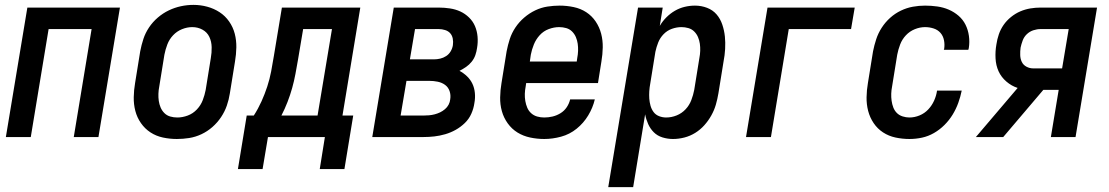

<svg xmlns="http://www.w3.org/2000/svg" viewBox="-20 -561 4540 786"><path d="M4 0 92 -530H471L383 0H282L355 -442H179L106 0Z M704 8Q675 8 647 2Q619 -4 596 -19Q573 -34 557 -57Q541 -80 534 -107Q527 -134 527.5 -163Q528 -192 533 -221L554 -351Q559 -377 567 -401.5Q575 -426 590 -448.5Q605 -471 626 -489Q647 -507 671 -518.5Q695 -530 720.5 -535.5Q746 -541 772 -541Q801 -541 828.5 -533.5Q856 -526 879 -511Q902 -496 918 -473Q934 -450 941 -423Q948 -396 947.5 -367Q947 -338 942 -309L921 -179Q917 -153 908.5 -128.5Q900 -104 885 -81.5Q870 -59 849.5 -41Q829 -23 804.5 -11.5Q780 0 754.5 4Q729 8 704 8ZM706 -80Q727 -80 748.5 -88Q770 -96 786 -113Q802 -130 810 -151Q818 -172 822 -193L843 -323Q847 -345 846.5 -368Q846 -391 837 -410Q828 -429 809 -439.5Q790 -450 767 -450Q746 -450 725 -441.5Q704 -433 688.5 -416.5Q673 -400 665 -379Q657 -358 653 -337L632 -207Q629 -192 628.5 -177Q628 -162 630 -148Q632 -134 637.5 -121Q643 -108 653 -98Q663 -88 677 -84Q691 -80 706 -80Z M1289 131 1310 0H1077L1055 131H954L990 -88H1019Q1037 -116 1050.5 -146Q1064 -176 1074 -206.5Q1084 -237 1090 -268.5Q1096 -300 1101 -331L1134 -530H1455L1382 -88H1426L1390 131ZM1132 -88H1280L1339 -442H1221L1200 -317Q1195 -288 1189.5 -258.5Q1184 -229 1176 -200.5Q1168 -172 1157 -143.5Q1146 -115 1132 -88Z M1504 0 1592 -530H1776Q1799 -530 1822 -526.5Q1845 -523 1864.5 -514Q1884 -505 1900 -489.5Q1916 -474 1924.5 -454Q1933 -434 1935 -411Q1937 -388 1933 -365Q1931 -350 1926 -335.5Q1921 -321 1911 -308.5Q1901 -296 1888 -287Q1875 -278 1861 -271Q1878 -262 1892 -248.5Q1906 -235 1914 -218Q1922 -201 1924 -180.5Q1926 -160 1922 -139Q1919 -117 1909.5 -95.5Q1900 -74 1883 -57.5Q1866 -41 1845.5 -29.5Q1825 -18 1802.5 -11.5Q1780 -5 1758 -2.5Q1736 0 1714 0ZM1658 -318H1756Q1769 -318 1782 -321Q1795 -324 1806.5 -331.5Q1818 -339 1825 -351Q1832 -363 1834 -376Q1836 -390 1833.5 -403Q1831 -416 1823 -425Q1815 -434 1802 -438Q1789 -442 1776 -442H1679ZM1620 -88H1714Q1725 -88 1736.5 -89Q1748 -90 1759.5 -93Q1771 -96 1781.5 -101Q1792 -106 1801.5 -114Q1811 -122 1816.5 -132.5Q1822 -143 1823 -154Q1826 -172 1820.5 -188Q1815 -204 1802 -213.5Q1789 -223 1772 -226.5Q1755 -230 1737 -230H1644Z M2208 8Q2179 8 2150.5 2Q2122 -4 2098.5 -18.5Q2075 -33 2058.5 -56Q2042 -79 2034.5 -106Q2027 -133 2027.5 -162.5Q2028 -192 2033 -221L2054 -351Q2059 -377 2067 -401.5Q2075 -426 2090 -448.5Q2105 -471 2126 -489Q2147 -507 2171 -518.5Q2195 -530 2220.5 -534Q2246 -538 2271 -538Q2300 -538 2328.5 -532Q2357 -526 2380 -511Q2403 -496 2418.5 -473Q2434 -450 2441 -423Q2448 -396 2447.5 -367Q2447 -338 2442 -309L2428 -221H2134L2132 -207Q2129 -192 2128.5 -177Q2128 -162 2130.5 -147.5Q2133 -133 2138.5 -120Q2144 -107 2154.5 -97.5Q2165 -88 2179 -84Q2193 -80 2208 -80Q2225 -80 2242 -84Q2259 -88 2274.5 -97.5Q2290 -107 2300 -122Q2310 -137 2314 -154H2415Q2407 -120 2388 -88.5Q2369 -57 2340.5 -34Q2312 -11 2277 -1.5Q2242 8 2208 8ZM2149 -309H2341L2343 -323Q2346 -338 2346.5 -353Q2347 -368 2345 -382Q2343 -396 2337.5 -409Q2332 -422 2322 -432Q2312 -442 2298 -446Q2284 -450 2269 -450Q2248 -450 2226.5 -442Q2205 -434 2189.5 -417Q2174 -400 2165.5 -379Q2157 -358 2153 -337Z M2470 205 2592 -530H2693L2681 -455Q2692 -474 2708 -490Q2724 -506 2743 -517Q2762 -528 2783 -533Q2804 -538 2825 -538Q2851 -538 2874.5 -529Q2898 -520 2913.5 -502Q2929 -484 2937 -460Q2945 -436 2947.5 -411.5Q2950 -387 2948.5 -360.5Q2947 -334 2942 -309L2921 -179Q2917 -155 2910.5 -132.5Q2904 -110 2892 -88.5Q2880 -67 2863.5 -48.5Q2847 -30 2826 -17Q2805 -4 2781.5 2Q2758 8 2735 8Q2713 8 2692 1.5Q2671 -5 2656.5 -19.5Q2642 -34 2633.5 -53Q2625 -72 2621 -93L2572 205ZM2707 -80Q2729 -80 2750 -88.5Q2771 -97 2786.5 -113.5Q2802 -130 2810 -151Q2818 -172 2822 -193L2843 -323Q2846 -338 2846.5 -353Q2847 -368 2845 -382Q2843 -396 2837.5 -409Q2832 -422 2822 -432Q2812 -442 2798 -446Q2784 -450 2770 -450Q2750 -450 2730.5 -443Q2711 -436 2696.5 -421Q2682 -406 2674.5 -387Q2667 -368 2663 -349L2642 -219Q2639 -203 2638 -187.5Q2637 -172 2638 -157.5Q2639 -143 2643 -128.5Q2647 -114 2655.5 -102.5Q2664 -91 2678 -85.5Q2692 -80 2707 -80Z M3034 0 3122 -530H3479L3464 -442H3209L3136 0Z M3703 8Q3674 8 3646 2Q3618 -4 3595 -19Q3572 -34 3556.5 -57Q3541 -80 3534 -107Q3527 -134 3527.5 -163Q3528 -192 3533 -221L3554 -351Q3559 -376 3567 -400.5Q3575 -425 3589.5 -447.5Q3604 -470 3624 -488Q3644 -506 3668 -517.5Q3692 -529 3717 -533.5Q3742 -538 3767 -538Q3792 -538 3817 -534.5Q3842 -531 3864 -521.5Q3886 -512 3904 -496.5Q3922 -481 3932.5 -460Q3943 -439 3946.5 -414Q3950 -389 3946 -364Q3945 -362 3945 -360.5Q3945 -359 3944 -357H3844Q3844 -358 3844 -358.5Q3844 -359 3845 -360Q3848 -378 3844.5 -396Q3841 -414 3830 -426.5Q3819 -439 3802 -444.5Q3785 -450 3767 -450Q3746 -450 3725 -441.5Q3704 -433 3688.5 -416.5Q3673 -400 3665 -379Q3657 -358 3653 -337L3632 -207Q3629 -192 3628.5 -177.5Q3628 -163 3630 -148.5Q3632 -134 3637 -121Q3642 -108 3651.5 -98.5Q3661 -89 3675 -84.5Q3689 -80 3703 -80Q3724 -80 3744.5 -88.5Q3765 -97 3780 -113Q3795 -129 3804 -149Q3813 -169 3816 -190H3917Q3912 -165 3903 -140Q3894 -115 3880 -92Q3866 -69 3846.5 -49.5Q3827 -30 3803.5 -16.5Q3780 -3 3754.5 2.5Q3729 8 3703 8Z M3975 0 4146 -201Q4121 -209 4100 -227Q4079 -245 4068 -269Q4057 -293 4055.5 -322Q4054 -351 4059 -379Q4062 -400 4069 -420.5Q4076 -441 4088.5 -459Q4101 -477 4119 -491.5Q4137 -506 4157 -514.5Q4177 -523 4198 -526.5Q4219 -530 4240 -530H4471L4383 0H4282L4314 -193H4251L4087 0ZM4328 -281 4355 -442H4240Q4225 -442 4210 -437Q4195 -432 4183.5 -421Q4172 -410 4166.5 -395Q4161 -380 4158 -366Q4156 -351 4156.5 -335.5Q4157 -320 4163 -307.5Q4169 -295 4182 -288Q4195 -281 4210 -281Z"/></svg>

Font: Iosevka Curly Semibold Oblique
Style: Regular
Weight: 600
Italic angle: -9°
Monospace: yes
Designer: Belleve Invis
Foundry: Belleve Invis
Version: Version 11.1.0; ttfautohint (v1.8.3)